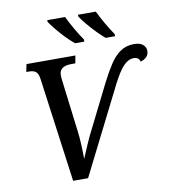

<svg xmlns="http://www.w3.org/2000/svg" viewBox="-99 -1029 994 1114"><g transform="rotate(-10 398.0 -472.0)"><path d="M157 -617Q152 -648 138.5 -658.5Q125 -669 98 -669H83L92 -714H380L372 -669H350Q277 -669 277 -617Q277 -610 277.5 -601.5Q278 -593 279 -587L317 -280Q322 -242 324 -196.5Q326 -151 326 -114Q340 -147 359.5 -192.5Q379 -238 401 -280L526 -530Q556 -589 584 -631.5Q612 -674 646 -697Q680 -720 726 -720Q761 -720 778.5 -705Q796 -690 796 -668Q796 -647 782.5 -633Q769 -619 747 -613Q741 -640 710 -640Q679 -640 650.5 -610.5Q622 -581 587 -513L329 0H241ZM571 -784Q549 -802 521.5 -830.5Q494 -859 470 -888Q446 -917 436 -934V-944H541Q557 -910 581 -868.5Q605 -827 626 -797V-784ZM391 -784Q368 -802 340.5 -830.5Q313 -859 289.5 -888Q266 -917 255 -934V-944H360Q376 -910 400 -868.5Q424 -827 445 -797V-784Z"/></g></svg>

Font: Noto Serif Medium
Style: Italic
Weight: 500
Italic angle: -12°
Designer: Monotype Design Team
Foundry: Monotype Imaging Inc.
Version: Version 2.014; ttfautohint (v1.8.4.7-5d5b)